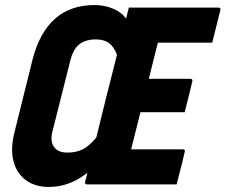

<svg xmlns="http://www.w3.org/2000/svg" viewBox="-20 -730 893 760"><path d="M354 -710Q394 -710 428 -695.5Q462 -681 479 -656L490 -700H844Q855 -700 852 -689Q844 -657 836 -625Q828 -593 820 -561H605Q600 -542 596 -526Q589 -499 582.5 -472Q576 -445 569 -418H733Q744 -418 741 -407Q734 -376 726.5 -347Q719 -318 711 -286H536Q527 -249 517.5 -212.5Q508 -176 499 -139H703Q715 -139 711 -128Q704 -96 695.5 -64Q687 -32 679 0H325Q315 0 317 -11L326 -46Q255 10 174 10Q118 10 81.5 -17.5Q45 -45 33 -93.5Q21 -142 37 -205L109 -495Q165 -710 354 -710ZM187 -207Q178 -170 194 -148Q210 -126 247 -126Q282 -126 307.5 -139Q333 -152 361 -185Q381 -267 401.5 -349Q422 -431 443 -513Q431 -545 411.5 -559.5Q392 -574 359 -574Q319 -574 294.5 -555Q270 -536 259 -493Z"/></svg>

Font: Recursive Sn Lnr St XBd
Style: Italic
Weight: 800
Italic angle: -15°
Version: Version 1.079;hotconv 1.0.112;makeotfexe 2.5.65598; ttfautoh